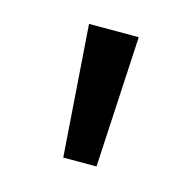

<svg xmlns="http://www.w3.org/2000/svg" viewBox="-53 -763 355 359"><g transform="rotate(15 124.5 -584.0)"><path d="M97.2 -457 79.1 -710.9H175.3L161.6 -457Z"/></g></svg>

Font: Muli
Style: Regular
Weight: 400
Designer: Vernon Adams
Foundry: newtypography
Version: Version 2; ttfautohint (v1.00rc1.6-4cba) -l 8 -r 50 -G 200 -